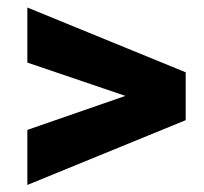

<svg xmlns="http://www.w3.org/2000/svg" viewBox="-20 -559 553 521"><path d="M54.2 -538.6 483.9 -362.8V-232.9L54.2 -57.1V-206.5L320.3 -298.8L54.2 -389.2Z"/></svg>

Font: Mardoto Black
Style: Regular
Weight: 900
Designer: Christian Robertson, Vahan Hovhannisyan
Foundry: Google
Version: Version 1.000